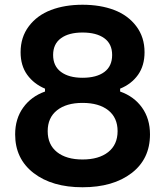

<svg xmlns="http://www.w3.org/2000/svg" viewBox="-20 -770 697 810"><path d="M328.1 20Q199.7 20 121.8 -40Q43.9 -100.1 43.9 -203.1Q43.9 -269 77.9 -316.2Q111.8 -363.3 169.9 -383.8V-396Q122.6 -416 94.7 -454.6Q66.9 -493.2 66.9 -549.8Q66.9 -613.3 101.8 -659.4Q136.7 -705.6 195.1 -727.8Q253.4 -750 328.1 -750Q403.3 -750 461.7 -727.8Q520 -705.6 554.9 -659.4Q589.8 -613.3 589.8 -549.8Q589.8 -493.2 562.3 -454.3Q534.7 -415.5 486.8 -396V-383.8Q545.4 -363.3 579.1 -316.2Q612.8 -269 612.8 -203.1Q612.8 -99.1 534.9 -39.6Q457 20 328.1 20ZM328.1 -441.9Q387.2 -441.9 420.2 -466.3Q453.1 -490.7 453.1 -538.1Q453.1 -585 419.9 -608.9Q386.7 -632.8 328.1 -632.8Q270 -632.8 237.1 -608.6Q204.1 -584.5 204.1 -538.1Q204.1 -491.2 237.3 -466.6Q270.5 -441.9 328.1 -441.9ZM328.1 -97.2Q397 -97.2 436.5 -128.4Q476.1 -159.7 476.1 -216.8Q476.1 -273.4 436.8 -304.7Q397.5 -335.9 328.1 -335.9Q259.8 -335.9 220.5 -304.7Q181.2 -273.4 181.2 -216.8Q181.2 -159.7 220.5 -128.4Q259.8 -97.2 328.1 -97.2Z"/></svg>

Font: Sora SemiBold
Style: Regular
Weight: 600
Designer: Jonathan Barnbrook, Julián Moncada
Foundry: Barnbrook Fonts
Version: Version 2.000